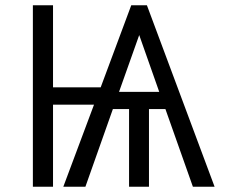

<svg xmlns="http://www.w3.org/2000/svg" viewBox="-20 -710 869 730"><path d="M105 0H181.6V-312H337.4L220.7 0H304.7L409.2 -295.4H470.7V0H546.4V-295.4H608.9L713.4 0H795.9L538.6 -689.9H479L362.8 -377.9H181.6V-689.9H105ZM432.6 -360.8 509.3 -576.7 585.4 -360.8Z"/></svg>

Font: HK Grotesk
Style: Regular
Weight: 400
Designer: Alfredo Marco Pradil and Stefan Peev
Foundry: Hanken Design Co.
Version: Version 1.045;PS 001.045;hotconv 1.0.88;makeotf.lib2.5.64775